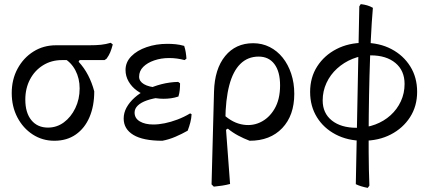

<svg xmlns="http://www.w3.org/2000/svg" viewBox="-20 -672 2082 933"><path d="M244 12Q186 12 139 -18.5Q92 -49 64.5 -101.5Q37 -154 37 -220Q37 -286 65.5 -338.5Q94 -391 142.5 -421.5Q191 -452 252 -452H411Q448 -452 471 -454.5Q494 -457 518 -464L528 -456Q522 -433 515.5 -417.5Q509 -402 498 -387L488 -380H281Q230 -380 189.5 -355Q149 -330 126 -286.5Q103 -243 103 -188Q103 -124 132.5 -88Q162 -52 213 -52Q256 -52 290.5 -77.5Q325 -103 346 -146.5Q367 -190 367 -242Q367 -291 346.5 -330Q326 -369 290 -389L383 -407L362 -372Q389 -343 408 -306.5Q427 -270 438 -228Q438 -157 415 -103Q392 -49 348.5 -18.5Q305 12 244 12Z M769 12Q675 12 628 -16.5Q581 -45 581 -96Q581 -124 595 -149.5Q609 -175 634 -197.5Q659 -220 692.5 -236.5Q726 -253 765 -263Q804 -273 846 -274L855 -267Q855 -251 853.5 -235Q852 -219 847 -203Q800 -204 761 -199Q722 -194 693.5 -184Q665 -174 649.5 -159Q634 -144 634 -125Q634 -97 659.5 -82Q685 -67 725 -67Q751 -67 780.5 -73Q810 -79 842 -91Q874 -103 904 -121L911 -117Q910 -97 905 -77.5Q900 -58 892 -37Q864 -21 832.5 -7.5Q801 6 769 12ZM775 -192Q738 -192 704.5 -202.5Q671 -213 645.5 -231.5Q620 -250 605 -276Q590 -302 590 -332Q590 -370 618 -398.5Q646 -427 692.5 -443Q739 -459 793 -459Q814 -459 834 -457Q854 -455 875 -449Q880 -434 882.5 -418.5Q885 -403 886 -387L877 -380Q840 -390 802 -390Q763 -390 729.5 -378.5Q696 -367 676 -347Q656 -327 656 -299Q656 -277 679.5 -263Q703 -249 748 -246L847 -203Q829 -197 811 -194.5Q793 -192 775 -192Z M1019 235 1008 224 1020 -227Q1023 -337 1074 -399.5Q1125 -462 1210 -462Q1254 -462 1290.5 -443.5Q1327 -425 1353.5 -392Q1380 -359 1395 -314Q1410 -269 1410 -216Q1410 -111 1351.5 -49.5Q1293 12 1193 12Q1164 1 1137 -13.5Q1110 -28 1087 -47L1054 -26V-127Q1100 -80 1150 -68.5Q1200 -57 1243.5 -77Q1287 -97 1314 -143Q1341 -189 1341 -257Q1341 -324 1313.5 -360.5Q1286 -397 1237 -397Q1184 -397 1148 -361.5Q1112 -326 1094 -257Q1076 -188 1075 -87L1098 222Q1079 227 1059.5 230Q1040 233 1019 235Z M1744 12Q1670 12 1611.5 -18.5Q1553 -49 1520 -102.5Q1487 -156 1487 -225Q1487 -296 1521.5 -349.5Q1556 -403 1615 -433.5Q1674 -464 1749 -464Q1824 -464 1882 -433.5Q1940 -403 1973.5 -349.5Q2007 -296 2007 -226Q2007 -156 1972.5 -102.5Q1938 -49 1879 -18.5Q1820 12 1744 12ZM1767 241Q1731 234 1709 223L1726 -641L1733 -652Q1750 -650 1764 -646Q1778 -642 1792 -634Q1786 -565 1782 -480Q1778 -395 1775.5 -302Q1773 -209 1772 -114.5Q1771 -20 1771.5 68Q1772 156 1775 230ZM1713 -51Q1761 -51 1803.5 -67Q1846 -83 1878 -112Q1910 -141 1928 -180Q1946 -219 1946 -264Q1946 -329 1901.5 -366Q1857 -403 1781 -403Q1735 -403 1693 -386Q1651 -369 1618 -339Q1585 -309 1566.5 -269Q1548 -229 1548 -184Q1548 -122 1592.5 -86.5Q1637 -51 1713 -51Z"/></svg>

Font: Alegreya
Style: Regular
Weight: 400
Designer: Juan Pablo del Peral
Foundry: Huerta Tipografica
Version: Version 2.009